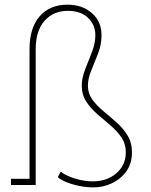

<svg xmlns="http://www.w3.org/2000/svg" viewBox="-20 -792 647 822"><path d="M379.9 10.3Q351.6 10.3 321.3 4.4Q291 -1.5 265.9 -11.5Q240.7 -21.5 227.5 -33.2L239.7 -57.1Q260.3 -40.5 299.6 -28.1Q338.9 -15.6 376 -15.6Q438.5 -15.6 478.5 -50.5Q518.6 -85.4 518.6 -139.6Q518.6 -176.3 499.5 -204.1Q480.5 -231.9 452.4 -255.6Q424.3 -279.3 396.2 -303.7Q368.2 -328.1 349.1 -357.4Q330.1 -386.7 330.1 -425.8Q330.1 -458.5 344.7 -495.4Q359.4 -532.2 373.8 -569.6Q388.2 -606.9 388.2 -641.1Q388.2 -685.5 356.9 -715.6Q325.7 -745.6 270.5 -745.6Q208.5 -745.6 170.7 -702.9Q132.8 -660.2 132.8 -580.6V0H26.9V-26.4H106.4V-580.6Q106.4 -672.4 149.7 -722.2Q192.9 -772 269.5 -772Q331.5 -772 373 -736.3Q414.6 -700.7 414.6 -641.1Q414.6 -601.1 400.1 -563.5Q385.7 -525.9 371.1 -491.2Q356.4 -456.5 356.4 -424.8Q356.4 -391.6 375.5 -365.5Q394.5 -339.4 422.6 -316.2Q450.7 -293 478.8 -268.1Q506.8 -243.2 525.9 -212.4Q544.9 -181.6 544.9 -139.6Q544.9 -92.3 521 -58.8Q497.1 -25.4 459.5 -7.6Q421.9 10.3 379.9 10.3Z"/></svg>

Font: Roboto Slab Thin
Style: Regular
Weight: 100
Designer: Google
Version: Version 2.000; ttfautohint (v1.8.1.43-b0c9)